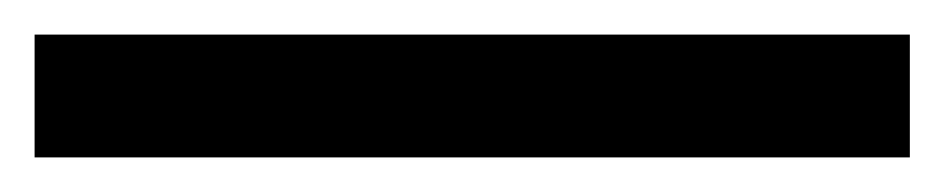

<svg xmlns="http://www.w3.org/2000/svg" viewBox="-23 -851 546 111"><path d="M503 -760H-3V-831H503Z"/></svg>

Font: Noto Sans Sundanese Medium
Style: Regular
Weight: 500
Version: Version 2.003